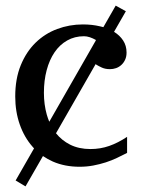

<svg xmlns="http://www.w3.org/2000/svg" viewBox="-20 -581 506 683"><path d="M70.8 82 35.6 61 101.1 -53.2Q98.6 -56.2 96.2 -58.6Q66.4 -92.3 50.3 -138.2Q34.2 -184.1 34.2 -237.8Q34.2 -300.8 53.7 -348.6Q73.2 -396.5 106.4 -429Q139.6 -461.4 183.3 -477.8Q227.1 -494.1 274.9 -494.1Q307.6 -494.1 335.9 -487.3Q342.3 -485.8 347.7 -484.4L391.6 -561L427.7 -541L385.7 -467.8Q406.2 -455.1 418 -437Q430.2 -418.5 430.2 -394Q430.2 -379.4 425 -368.4Q419.9 -357.4 411.6 -349.9Q403.3 -342.3 392.8 -338.6Q382.3 -335 371.1 -335Q354.5 -335 342.3 -340.6Q330.1 -346.2 320.8 -352.1V-354L179.2 -106.9Q199.7 -81.5 229.5 -66.4Q260.7 -50.8 301.8 -50.8Q336.9 -50.8 368.4 -61.8Q399.9 -72.8 432.1 -94.2V-37.1Q415 -28.3 396.2 -19.3Q377.4 -10.3 356.2 -3.4Q335 3.4 311.8 7.8Q288.6 12.2 263.2 12.2Q210.4 12.2 168 -6.3Q149.4 -14.6 132.8 -25.9ZM320.8 -439Q310.5 -444.8 299.6 -448.5Q288.6 -452.1 278.8 -452.1Q245.6 -452.1 219 -437Q192.4 -421.9 174.1 -395Q155.8 -368.2 146 -331.3Q136.2 -294.4 136.2 -251Q136.2 -209.5 146.5 -172.9Q150.4 -159.7 155.3 -147.9L320.8 -437Z"/></svg>

Font: Charis SIL
Style: Regular
Weight: 400
Foundry: SIL International
Version: Version 4.112